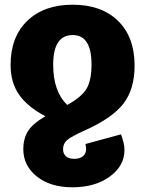

<svg xmlns="http://www.w3.org/2000/svg" viewBox="-20 -571 617 816"><path d="M343 41 494 0Q509 38 509 67Q509 134 446.5 179.5Q384 225 288 225Q194 225 136.5 179Q79 133 79 63Q79 19 98.5 -13Q118 -45 173 -77Q98 -116 61.5 -168Q25 -220 25 -295Q25 -414 96 -482.5Q167 -551 289 -551Q411 -551 481.5 -482.5Q552 -414 552 -292Q552 -192 504.5 -130.5Q457 -69 341 -17Q281 10 264.5 25Q248 40 248 63Q248 82 260 93Q272 104 295 104Q320 104 333 92.5Q346 81 346 63Q346 53 343 41ZM289 -422Q206 -422 206 -296Q206 -182 266 -125Q329 -160 349 -196Q369 -232 369 -297Q369 -422 289 -422Z"/></svg>

Font: FiraGO ExtraBold
Style: Regular
Weight: 800
Designer: bBox Type
Foundry: bBox Type GmbH
Version: Version 1.001;PS 001.001;hotconv 1.0.88;makeotf.lib2.5.64775